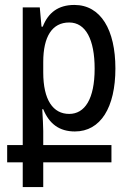

<svg xmlns="http://www.w3.org/2000/svg" viewBox="-20 -522 533 777"><path d="M72 235H155V135H431V65H155V8C155 -14 153 -42 151 -80H155C179 -21 220 10 283 10C387 10 447 -87 447 -245C447 -401 388 -502 281 -502C216 -502 175 -471 153 -414H148L141 -492H72V65H9V135H72ZM260 -61C195 -61 155 -117 155 -229V-271C155 -374 191 -431 260 -431C327 -431 363 -362 363 -244C363 -121 323 -61 260 -61Z"/></svg>

Font: Noto Sans Armenian Condensed
Style: Regular
Weight: 400
Width: 3
Designer: Monotype Design Team
Foundry: Monotype Imaging Inc.
Version: Version 2.008